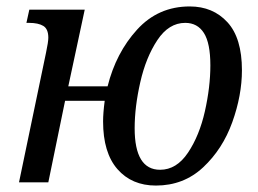

<svg xmlns="http://www.w3.org/2000/svg" viewBox="-20 -566 802 596"><path d="M300 -189Q300 -215 305 -253H182L130 0H39L123 -403Q130 -436 130 -449Q130 -476 114.5 -485.5Q99 -495 70 -495H62L71 -536H243L192 -298H314Q340 -402 405.5 -474Q471 -546 569 -546Q641 -546 686 -497Q731 -448 731 -348Q731 -270 701 -186.5Q671 -103 610.5 -46.5Q550 10 464 10Q389 10 344.5 -41Q300 -92 300 -189ZM633 -363Q633 -432 613 -463.5Q593 -495 555 -495Q504 -495 468.5 -441.5Q433 -388 415.5 -311Q398 -234 398 -168Q398 -39 477 -39Q528 -39 563.5 -92Q599 -145 616 -220.5Q633 -296 633 -363Z"/></svg>

Font: Noto Serif Narrow
Style: Italic
Weight: 400
Width: 4
Italic angle: -12°
Designer: Monotype Design Team
Foundry: Monotype Imaging Inc.
Version: Version 1.001